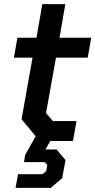

<svg xmlns="http://www.w3.org/2000/svg" viewBox="-20 -680 460 926"><path d="M250 -402 202 -135 235 -96H349L332 0H223L199 41H253L296 92L280 179L225 226H55L67 160H185L203 145L208 116L196 102H96L101 68L152 -23L84 -105L137 -402H47L64 -498H156L184 -660H295L267 -498H420L403 -402Z"/></svg>

Font: Chakra Petch SemiBold
Style: Italic
Weight: 600
Italic angle: -10°
Designer: Katatrad Aksorn Co.,Ltd.
Foundry: Cadson Demak Co.,Ltd.
Version: Version 1.000; ttfautohint (v1.6)